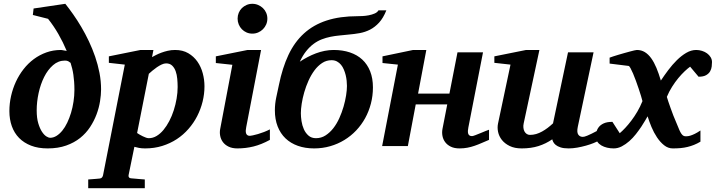

<svg xmlns="http://www.w3.org/2000/svg" viewBox="-20 -760 3725 999"><path d="M367.2 -292Q367.2 -315.4 365.7 -334.7Q364.3 -354 361.8 -370.8Q359.4 -387.7 355.7 -402.8Q352.1 -418 347.2 -433.1Q341.8 -437.5 335.4 -441.2Q329.1 -444.8 317.9 -444.8Q283.2 -444.8 255.9 -420.9Q228.5 -397 209.7 -359.4Q190.9 -321.8 180.9 -275.9Q170.9 -230 170.9 -186Q170.9 -145.5 179.2 -118.2Q187.5 -90.8 198.7 -74Q210 -57.1 221.7 -50Q233.4 -43 240.2 -43Q257.8 -43 273.9 -53Q290 -63 304.2 -80.3Q318.4 -97.7 329.8 -121.6Q341.3 -145.5 349.6 -173.1Q357.9 -200.7 362.5 -231.2Q367.2 -261.7 367.2 -292ZM505.9 -294.9Q505.9 -266.6 500.5 -232.9Q495.1 -199.2 482.4 -165Q469.7 -130.9 448.7 -98.9Q427.7 -66.9 397 -42.2Q366.2 -17.6 324.2 -2.7Q282.2 12.2 228 12.2Q178.7 12.2 141.6 -2.2Q104.5 -16.6 79.3 -42.2Q54.2 -67.9 41.5 -103.5Q28.8 -139.2 28.8 -182.1Q28.8 -221.7 37.6 -260.5Q46.4 -299.3 62.7 -334.7Q79.1 -370.1 102.8 -400.4Q126.5 -430.7 156.2 -452.6Q186 -474.6 221.4 -487.3Q256.8 -500 296.9 -500Q299.3 -500 303.2 -499.3Q307.1 -498.5 311.5 -497.8Q315.9 -497.1 320.1 -496.3Q324.2 -495.6 327.1 -495.1Q308.1 -540.5 283.7 -583Q259.3 -625.5 230 -662.1L150.9 -682.1L154.8 -715.8L319.8 -740.2Q339.4 -715.8 360.8 -685.3Q382.3 -654.8 403.1 -619.6Q423.8 -584.5 442.4 -545.4Q460.9 -506.3 475.1 -465.1Q489.3 -423.8 497.6 -380.9Q505.9 -337.9 505.9 -294.9Z M904.3 -307.1Q904.3 -328.1 902.3 -349.9Q900.4 -371.6 894 -389.4Q887.7 -407.2 875.7 -418.7Q863.8 -430.2 844.2 -430.2Q833.5 -430.2 821 -424.3Q808.6 -418.5 796.1 -409.9Q783.7 -401.4 772.7 -392.1Q761.7 -382.8 754.4 -376L693.4 -67.9Q699.2 -64 707 -59.3Q714.8 -54.7 723.1 -50.8Q731.4 -46.9 739.5 -43.9Q747.6 -41 754.4 -41Q775.4 -41 794.7 -52.5Q814 -64 830.6 -84Q847.2 -104 860.8 -130.1Q874.5 -156.2 884 -186Q893.6 -215.8 898.9 -246.8Q904.3 -277.8 904.3 -307.1ZM1043.9 -311Q1043.9 -271 1034.2 -231.4Q1024.4 -191.9 1006.1 -156Q987.8 -120.1 960.9 -89.4Q934.1 -58.6 899.9 -36.1Q865.7 -13.7 824.2 -0.7Q782.7 12.2 735.4 12.2Q716.8 12.2 702.9 9.5Q689 6.8 679.2 3.9L648.9 151.9Q647.5 158.7 651.6 163.3Q655.8 168 664.1 168Q670.9 168.5 681.2 169.4Q689.9 170.4 702.9 171.4Q715.8 172.4 733.4 173.8V219.2H439V173.8Q446.8 172.9 457.3 172.4Q467.8 171.9 477.1 170.9Q487.8 169.9 499 168.9Q506.8 168 510.7 163.3Q514.6 158.7 516.1 151.9L629.4 -423.8L546.4 -433.1V-466.8L710.9 -500H778.3L771 -462.9Q778.8 -467.3 791.3 -473.6Q803.7 -480 819.3 -485.8Q835 -491.7 853 -495.8Q871.1 -500 891.1 -500Q930.7 -500 959.5 -483.2Q988.3 -466.3 1007.1 -439.5Q1025.9 -412.6 1034.9 -378.9Q1043.9 -345.2 1043.9 -311Z M1384.3 -32.2Q1339.4 -7.8 1298.8 2.2Q1258.3 12.2 1215.3 12.2Q1188 12.2 1169.2 2.9Q1150.4 -6.3 1139.6 -21Q1128.9 -35.6 1125.5 -54Q1122.1 -72.3 1126 -90.8L1189 -422.9L1103 -432.1V-466.8L1268.1 -500H1338.4L1261.2 -99.1Q1259.3 -90.3 1258.8 -82Q1258.3 -73.7 1260 -67.4Q1261.7 -61 1266.6 -57.1Q1271.5 -53.2 1280.3 -53.2Q1284.2 -53.2 1295.7 -55.7Q1307.1 -58.1 1322.3 -62.5Q1337.4 -66.9 1353.8 -73.2Q1370.1 -79.6 1384.3 -86.9ZM1371.1 -663.1Q1371.1 -647 1365 -632.8Q1358.9 -618.7 1348.1 -607.9Q1337.4 -597.2 1323.2 -591.1Q1309.1 -585 1293 -585Q1276.9 -585 1262.9 -591.1Q1249 -597.2 1238.5 -607.9Q1228 -618.7 1222.2 -632.8Q1216.3 -647 1216.3 -663.1Q1216.3 -679.2 1222.2 -693.4Q1228 -707.5 1238.5 -717.8Q1249 -728 1262.9 -734.1Q1276.9 -740.2 1293 -740.2Q1309.1 -740.2 1323.2 -734.1Q1337.4 -728 1348.1 -717.8Q1358.9 -707.5 1365 -693.4Q1371.1 -679.2 1371.1 -663.1Z M1785.2 -313Q1785.2 -325.2 1783.7 -339.8Q1782.2 -354.5 1778.6 -369.4Q1774.9 -384.3 1769 -398.2Q1763.2 -412.1 1754.4 -422.9Q1745.6 -433.6 1733.4 -440.2Q1721.2 -446.8 1705.1 -446.8Q1678.2 -446.8 1656 -432.1Q1633.8 -417.5 1616.2 -393.8Q1598.6 -370.1 1585.2 -340.3Q1571.8 -310.5 1563 -279.8Q1554.2 -249 1549.8 -220.5Q1545.4 -191.9 1545.4 -170.9Q1545.4 -152.3 1548.8 -129.9Q1552.2 -107.4 1561 -87.6Q1569.8 -67.9 1585.2 -54.4Q1600.6 -41 1624 -41Q1651.4 -41 1673.8 -55.4Q1696.3 -69.8 1714.4 -93Q1732.4 -116.2 1745.6 -145.5Q1758.8 -174.8 1767.6 -205.1Q1776.4 -235.4 1780.8 -263.7Q1785.2 -292 1785.2 -313ZM1990.2 -706.1Q1974.1 -666 1952.4 -642.3Q1930.7 -618.7 1905.3 -605.7Q1879.9 -592.8 1851.3 -587.6Q1822.8 -582.5 1793.5 -580.1Q1770 -577.6 1746.6 -575.4Q1723.1 -573.2 1700 -568.6Q1676.8 -564 1654.5 -555.4Q1632.3 -546.9 1612.1 -532Q1591.8 -517.1 1573.5 -494.4Q1555.2 -471.7 1540 -439Q1559.1 -451.7 1580.3 -462.9Q1601.6 -474.1 1623.8 -482.4Q1646 -490.7 1669.4 -495.4Q1692.9 -500 1716.3 -500Q1762.7 -500 1800.5 -487.3Q1838.4 -474.6 1865 -450Q1891.6 -425.3 1906 -388.9Q1920.4 -352.5 1920.4 -305.2Q1920.4 -261.7 1909.9 -221.2Q1899.4 -180.7 1880.1 -145.5Q1860.8 -110.4 1833.3 -81.3Q1805.7 -52.2 1771.7 -31.5Q1737.8 -10.7 1698 0.7Q1658.2 12.2 1614.3 12.2Q1567.9 12.2 1530 -1.2Q1492.2 -14.6 1465.6 -40Q1439 -65.4 1424.6 -102.3Q1410.2 -139.2 1410.2 -186Q1410.2 -219.2 1417.2 -252.4Q1424.3 -285.6 1431.2 -317.9Q1449.2 -406.7 1480.7 -473.9Q1512.2 -541 1561.5 -585.9Q1610.8 -630.9 1679.7 -653.3Q1748.5 -675.8 1841.3 -675.8Q1850.1 -675.8 1866 -676.5Q1881.8 -677.2 1898.4 -680.4Q1915 -683.6 1929.2 -689.7Q1943.4 -695.8 1949.2 -706.1Z M2524.4 -32.2Q2504.4 -23.9 2486.1 -15.9Q2467.8 -7.8 2449.5 -1.5Q2431.2 4.9 2412.1 8.5Q2393.1 12.2 2371.1 12.2Q2344.2 12.2 2325.7 3.2Q2307.1 -5.9 2296.4 -20.3Q2285.6 -34.7 2282.2 -52.7Q2278.8 -70.8 2282.2 -88.9L2307.1 -216.8H2143.1L2102.1 0H1968.3L2050.3 -423.8L1970.2 -432.1V-466.8L2129.4 -500H2198.2L2155.3 -272.9H2318.4L2360.4 -487.8H2493.2L2417 -97.2Q2415 -88.4 2414.6 -80.1Q2414.1 -71.8 2415.8 -65.4Q2417.5 -59.1 2422.4 -55.4Q2427.2 -51.8 2436 -51.8Q2440.4 -51.8 2453.1 -56.6Q2465.8 -61.5 2480.2 -67.4Q2494.6 -73.2 2507.3 -78.6Q2520 -84 2524.4 -85Z M3096.2 -27.8Q3085.9 -22.5 3068.1 -15.4Q3050.3 -8.3 3028.6 -2.2Q3006.8 3.9 2983.4 8.1Q2960 12.2 2938.5 12.2Q2912.6 12.2 2896.5 6.8Q2880.4 1.5 2871.3 -6.1Q2862.3 -13.7 2858.4 -21.7Q2854.5 -29.8 2853.5 -35.2Q2820.3 -12.2 2781.7 0Q2743.2 12.2 2694.3 12.2Q2657.2 12.2 2631.6 -0.5Q2606 -13.2 2591.1 -32.2Q2576.2 -51.3 2571.5 -74Q2566.9 -96.7 2571.3 -117.2L2636.2 -423.8L2552.2 -433.1V-466.8L2717.3 -500H2786.6L2704.6 -117.2Q2702.1 -105.5 2703.4 -94.7Q2704.6 -84 2709 -75.9Q2713.4 -67.9 2720.7 -63Q2728 -58.1 2737.3 -58.1Q2753.9 -58.1 2769.8 -62.7Q2785.6 -67.4 2800.5 -75.7Q2815.4 -84 2829.6 -94.7Q2843.8 -105.5 2857.4 -118.2L2935.5 -487.8H3068.4L2986.3 -100.1Q2980.5 -72.3 2988.5 -60.1Q2996.6 -47.9 3012.2 -47.9Q3016.1 -47.9 3021.2 -49.1Q3026.4 -50.3 3035.4 -54Q3044.4 -57.6 3058.8 -64.7Q3073.2 -71.8 3096.2 -84Z M3684.6 -437Q3684.6 -427.2 3683.1 -414.1Q3681.6 -400.9 3675 -389.2Q3668.5 -377.4 3654.3 -369.1Q3640.1 -360.8 3614.7 -360.8L3570.8 -413.1Q3558.6 -404.3 3542.5 -389.2Q3526.4 -374 3509.5 -353.8Q3492.7 -333.5 3477.1 -308.8Q3461.4 -284.2 3449.7 -255.9Q3452.1 -247.1 3457.5 -231.2Q3462.9 -215.3 3469.5 -196.8Q3476.1 -178.2 3483.4 -159.2Q3490.7 -140.1 3497.6 -125Q3504.4 -109.9 3509.5 -96.4Q3514.6 -83 3520 -72.8Q3525.4 -62.5 3531.7 -56.6Q3538.1 -50.8 3546.9 -50.8Q3550.8 -50.8 3557.4 -51.3Q3564 -51.8 3573.2 -54.7Q3582.5 -57.6 3595.2 -63.7Q3607.9 -69.8 3624.5 -81.1V-22.9Q3607.4 -12.7 3590.8 -6.1Q3574.2 0.5 3557.1 4.6Q3540 8.8 3521.2 10.5Q3502.4 12.2 3480.5 12.2Q3456.1 12.2 3435.5 -4.2Q3415 -20.5 3398.4 -45.4Q3381.8 -70.3 3369.6 -99.6Q3357.4 -128.9 3349.6 -154.8Q3345.7 -148.4 3337.4 -133.8Q3329.1 -119.1 3316.7 -100.6Q3304.2 -82 3288.6 -62Q3272.9 -42 3254.4 -25.6Q3235.8 -9.3 3215.3 1.5Q3194.8 12.2 3172.9 12.2Q3155.3 12.2 3138.7 8.3Q3122.1 4.4 3109.1 -3.2Q3096.2 -10.7 3088.4 -22Q3080.6 -33.2 3080.6 -47.9Q3080.6 -59.6 3083.5 -73.2Q3086.4 -86.9 3095.5 -98.6Q3104.5 -110.4 3121.6 -118.2Q3138.7 -126 3166.5 -126L3204.6 -66.9Q3217.8 -78.1 3233.4 -94.7Q3249 -111.3 3265.1 -132.6Q3281.2 -153.8 3296.1 -179.2Q3311 -204.6 3322.8 -233.9Q3320.3 -243.7 3315.2 -261Q3310.1 -278.3 3303.2 -298.3Q3296.4 -318.4 3288.8 -339.4Q3281.2 -360.4 3273.9 -377.4Q3266.6 -394.5 3260.5 -405.5Q3254.4 -416.5 3250.5 -417L3151.9 -429.2V-460Q3157.7 -462.4 3169.7 -466.3Q3181.6 -470.2 3196.3 -474.6Q3210.9 -479 3226.6 -483.4Q3242.2 -487.8 3255.9 -491.5Q3269.5 -495.1 3279.8 -497.6Q3290 -500 3293.5 -500Q3316.9 -500 3335.2 -488.8Q3353.5 -477.5 3368.4 -456.8Q3383.3 -436 3395.5 -406.7Q3407.7 -377.4 3418.5 -340.8Q3436 -367.2 3457 -395.3Q3478 -423.3 3501.7 -446.8Q3525.4 -470.2 3550.8 -485.1Q3576.2 -500 3602.5 -500Q3617.7 -500 3632.6 -495.4Q3647.5 -490.7 3658.9 -482.4Q3670.4 -474.1 3677.5 -462.4Q3684.6 -450.7 3684.6 -437Z"/></svg>

Font: Charis SIL Cyr
Style: Bold Italic
Weight: 700
Italic angle: -11°
Foundry: SIL International
Version: Version 5.000